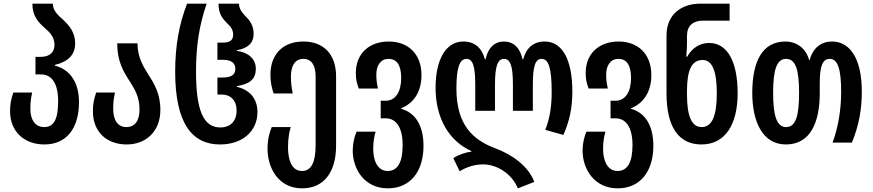

<svg xmlns="http://www.w3.org/2000/svg" viewBox="-20 -780 4773 1050"><path d="M223 10C342 10 412 -76 412 -222C412 -341 352 -404 280 -421V-425C352 -442 391 -480 391 -543C391 -603 359 -640 326 -671C293 -700 269 -724 269 -760H157C157 -691 191 -657 226 -626C255 -601 278 -575 278 -535C278 -497 256 -469 201 -469H174V-373H205C262 -373 298 -325 298 -227C298 -127 274 -85 222 -85C173 -85 146 -124 146 -185C146 -219 149 -244 156 -274H53C41 -238 35 -213 35 -172C35 -58 115 10 223 10Z M673 10C775 10 857 -58 857 -179C857 -270 822 -325 787 -379C758 -426 732 -473 732 -543H621C621 -443 656 -387 689 -336C717 -292 743 -250 743 -181C743 -119 717 -85 671 -85C623 -85 599 -124 599 -185C599 -219 602 -244 609 -274H506C494 -238 488 -213 488 -172C488 -58 564 10 673 10Z M1183 10C1310 10 1388 -66 1388 -167C1388 -245 1340 -291 1275 -305V-309C1340 -320 1379 -342 1379 -404C1379 -457 1340 -493 1275 -502V-505C1335 -516 1367 -544 1367 -595C1367 -641 1346 -668 1324 -690C1304 -711 1287 -731 1287 -760H1175C1175 -702 1199 -676 1222 -653C1240 -636 1255 -619 1255 -591C1255 -560 1238 -547 1197 -547H1169V-453H1199C1249 -453 1267 -432 1267 -404C1267 -374 1249 -356 1197 -356H1169V-263H1191C1242 -263 1274 -231 1274 -175C1274 -119 1241 -83 1185 -83C1092 -83 1052 -177 1052 -388C1052 -526 1068 -636 1110 -760H1003C960 -648 938 -532 938 -388C938 -106 1030 10 1183 10Z M1632 250C1751 250 1818 162 1818 16V-362C1818 -488 1745 -553 1639 -553C1535 -553 1459 -491 1459 -371C1459 -331 1465 -305 1476 -269H1581C1574 -301 1571 -329 1571 -362C1571 -420 1593 -458 1639 -458C1683 -458 1706 -424 1706 -362V14C1706 107 1683 155 1631 155C1573 155 1555 90 1555 25C1555 -29 1564 -65 1570 -85H1466C1454 -57 1443 -17 1443 33C1443 139 1503 250 1632 250Z M2101 250C2222 250 2296 160 2296 18C2296 -101 2246 -165 2174 -185V-188C2246 -217 2285 -282 2285 -369C2285 -488 2209 -553 2106 -553C2002 -553 1926 -490 1926 -381C1926 -344 1931 -327 1942 -296H2047C2041 -324 2038 -342 2038 -372C2038 -420 2060 -458 2105 -458C2150 -458 2174 -424 2174 -353C2174 -280 2144 -229 2089 -229H2062V-133H2089C2145 -133 2182 -85 2182 13C2182 109 2154 155 2100 155C2041 155 2021 91 2021 35C2021 -4 2027 -37 2034 -60H1930C1918 -32 1909 5 1909 43C1909 145 1973 250 2101 250Z M2812 250 2902 215C2870 128 2779 64 2686 30C2571 -14 2476 -92 2476 -296C2476 -402 2491 -458 2531 -458C2566 -458 2579 -417 2579 -317V-174H2687V-317C2687 -417 2701 -458 2736 -458C2772 -458 2785 -417 2785 -317V-174H2894V-317C2894 -417 2907 -458 2942 -458C2982 -458 2997 -402 2997 -277C2997 -204 2989 -139 2962 -70L3061 -42C3097 -124 3110 -195 3110 -280C3110 -452 3056 -553 2959 -553C2898 -553 2858 -519 2841 -455H2838C2824 -519 2788 -553 2736 -553C2685 -553 2649 -519 2635 -455H2632C2615 -519 2575 -553 2514 -553C2417 -553 2362 -452 2362 -300C2362 -126 2442 -5 2558 46V49C2526 53 2483 68 2459 85L2494 157C2525 136 2573 119 2622 119C2696 119 2778 168 2812 250Z M3358 250C3479 250 3553 160 3553 18C3553 -101 3503 -165 3431 -185V-188C3503 -217 3542 -282 3542 -369C3542 -488 3466 -553 3363 -553C3259 -553 3183 -490 3183 -381C3183 -344 3188 -327 3199 -296H3304C3298 -324 3295 -342 3295 -372C3295 -420 3317 -458 3362 -458C3407 -458 3431 -424 3431 -353C3431 -280 3401 -229 3346 -229H3319V-133H3346C3402 -133 3439 -85 3439 13C3439 109 3411 155 3357 155C3298 155 3278 91 3278 35C3278 -4 3284 -37 3291 -60H3187C3175 -32 3166 5 3166 43C3166 145 3230 250 3358 250Z M3816 10C3946 10 4014 -99 4014 -270C4014 -445 3957 -545 3858 -545C3808 -545 3766 -519 3738 -470H3733C3736 -505 3737 -527 3737 -548V-584C3737 -640 3771 -667 3823 -667H3970V-760H3809C3709 -760 3625 -703 3625 -586V-269C3625 -82 3694 10 3816 10ZM3817 -85C3762 -85 3737 -146 3737 -262V-283C3737 -398 3763 -452 3823 -452C3877 -452 3900 -386 3900 -270C3900 -150 3876 -85 3817 -85Z M4278 10C4414 10 4463 -115 4463 -269V-323C4463 -421 4479 -458 4518 -458C4562 -458 4580 -401 4580 -278C4580 -183 4565 -86 4533 0H4639C4678 -97 4693 -181 4693 -280C4693 -453 4632 -553 4530 -553C4473 -553 4426 -520 4408 -452H4405C4386 -520 4332 -553 4276 -553C4148 -553 4094 -443 4094 -272C4094 -113 4151 10 4278 10ZM4279 -85C4227 -85 4208 -149 4208 -272C4208 -397 4227 -458 4279 -458C4332 -458 4350 -396 4350 -272C4350 -147 4332 -85 4279 -85Z"/></svg>

Font: Noto Sans Georgian ExtraCondensed SemiBold
Style: Regular
Weight: 600
Width: 2
Designer: Monotype Design Team, Akaki Razmadze
Foundry: Google LLC
Version: Version 2.005